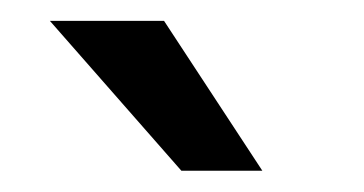

<svg xmlns="http://www.w3.org/2000/svg" viewBox="-20 -770 349 184"><path d="M137.2 -750 231.4 -606.4H153.8L27.8 -750Z"/></svg>

Font: Vazirmatn UI FD
Style: Regular
Weight: 400
Designer: Saber Rastikerdar
Foundry: Saber Rastikerdar
Version: Version 33.003